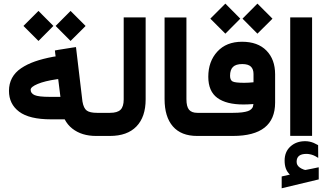

<svg xmlns="http://www.w3.org/2000/svg" viewBox="-20 -747 1785 1055"><path d="M285.6 -604.5 367.7 -687 450.2 -604.5Q447.3 -601.6 444.3 -598.1Q438 -591.8 410.2 -564.2Q382.3 -536.6 367.7 -522ZM108.9 -604.5 191.4 -687 273.4 -604.5 191.4 -522ZM529.8 0H507.3Q468.8 0 436 -10Q403.3 -20 377.2 -40.5Q351.1 -61 335.4 -91.3H260.3Q141.1 -91.3 85.2 -133.3Q29.3 -175.3 29.3 -247.6Q29.3 -287.1 46.1 -318.4Q63 -349.6 95.7 -371.8Q128.4 -394 171.6 -409.2Q214.8 -424.3 272 -435.1L285.6 -437L283.7 -451.2L281.7 -469.7L300.3 -473.1L377.4 -485.4L397.5 -488.3L399.9 -468.3L433.1 -189Q439.5 -151.9 456.8 -139.4Q474.1 -127 512.7 -127H529.8Q535.2 -127 538.6 -106.4Q542 -85.9 542 -66.9V-61.5Q542 -41.5 538.8 -20.8Q535.6 0 529.8 0ZM312 -214.8 299.8 -312.5 291.5 -311.5Q225.1 -301.8 186.8 -285.6Q148.4 -269.5 148.4 -253.9Q148.4 -233.9 170.2 -224.4Q191.9 -214.8 252.9 -214.8Z M524.9 -127H584.5Q625 -127 642.3 -144Q659.7 -161.1 659.7 -200.7V-631.8V-651.4H679.2H760.7H780.3V-631.8V-201.2Q780.3 -104.5 729.7 -52.2Q679.2 0 584 0H524.9Q519 0 515.9 -20.8Q512.7 -41.5 512.7 -61.5V-66.9Q512.7 -85.9 516.1 -106.4Q519.5 -127 524.9 -127Z M1085.4 0H1063Q975.6 0 929.9 -52.5Q884.3 -105 884.3 -202.6V-631.3V-650.9H903.8H984.9H1004.4V-631.3V-202.1Q1004.4 -161.1 1018.8 -144Q1033.2 -127 1064.5 -127H1085.4Q1090.8 -127 1094.2 -106.4Q1097.7 -85.9 1097.7 -66.9V-61.5Q1097.7 -41.5 1094.5 -20.8Q1091.3 0 1085.4 0Z M1080.1 -127H1260.7Q1289.6 -127 1310.1 -129.6Q1330.6 -132.3 1342.3 -136.5Q1354 -140.6 1360.8 -147.5Q1367.7 -154.3 1369.6 -160.4Q1371.6 -166.5 1372.6 -175.3Q1340.8 -172.9 1317.9 -172.9Q1223.6 -172.9 1174.1 -209.2Q1124.5 -245.6 1124.5 -325.2Q1124.5 -409.2 1174.1 -463.4Q1223.6 -517.6 1310.1 -517.6Q1396.5 -517.6 1444.1 -469Q1491.7 -420.4 1491.7 -338.9V-183.1Q1491.7 0 1259.8 0H1080.1Q1074.2 0 1071 -20.8Q1067.9 -41.5 1067.9 -61.5V-66.9Q1067.9 -85.9 1071.3 -106.4Q1074.7 -127 1080.1 -127ZM1311 -395Q1276.4 -395 1260.3 -379.4Q1244.1 -363.8 1244.1 -330.6Q1244.1 -306.6 1258.3 -299.3Q1272.5 -292 1321.8 -292Q1345.7 -292 1373 -294.9V-340.3Q1373 -367.2 1358.4 -381.1Q1343.8 -395 1311 -395ZM1312.5 -644.5 1394.5 -727.1 1477.1 -644.5Q1474.1 -641.6 1471.2 -638.2Q1464.8 -631.8 1437 -604.2Q1409.2 -576.7 1394.5 -562ZM1135.7 -644.5 1218.3 -727.1 1300.3 -644.5 1218.3 -562Z M1572.8 212.4Q1557.6 197.8 1550.8 179.2Q1543.9 160.6 1543.9 135.3Q1543.9 86.9 1575.9 57.9Q1607.9 28.8 1656.7 28.8Q1668.9 28.8 1680.9 31.2Q1692.9 33.7 1703.9 38.3Q1714.8 43 1725.6 49.3L1728 50.8V53.7L1728.5 111.8V120.6L1721.2 116.2Q1711.4 109.9 1701.9 106.2Q1692.4 102.5 1682.9 100.6Q1673.3 98.6 1663.6 98.6Q1609.9 98.6 1609.9 141.6Q1609.9 151.4 1613.8 158.9Q1617.7 166.5 1626.5 173.1Q1635.3 179.7 1649.9 185.1Q1654.8 187 1657.7 187Q1658.7 187 1660.6 186.5Q1672.9 184.1 1695.3 179.7Q1717.8 175.3 1725.6 173.3L1731.4 172.4V178.2V234.9V238.8L1727.5 239.7L1533.7 286.1L1527.8 287.6V281.7V226.6V222.7L1531.7 221.7ZM1594.2 -651.4H1675.3H1694.8V-631.8V-20V-0.5H1675.3H1594.2H1574.7V-20V-631.8V-651.4Z"/></svg>

Font: Shabnam WOL
Style: Bold-WOL
Weight: 700
Foundry: DejaVu fonts team - Redesigned by Saber Rastikerdar - Based on Vazir font
Version: Version 5.0.0